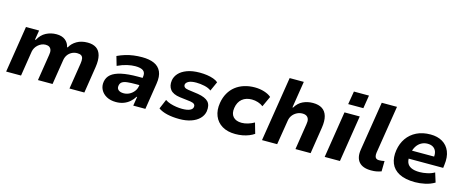

<svg xmlns="http://www.w3.org/2000/svg" viewBox="-40 -1375 4876 2018"><g transform="rotate(15 2397.5 -366.0)"><path d="M39 0 119 -506H262L245 -403L253 -402Q285 -462 337 -489Q389 -516 450 -516Q510 -516 546 -487.5Q582 -459 591 -413H598Q623 -459 672 -487.5Q721 -516 789 -516Q847 -516 883.5 -491.5Q920 -467 933.5 -416.5Q947 -366 935 -288L890 0H728L773 -285Q778 -317 774.5 -338Q771 -359 756 -369.5Q741 -380 712 -380Q679 -380 652 -365.5Q625 -351 608.5 -327Q592 -303 587 -271L544 0H385L430 -285Q436 -317 430.5 -337.5Q425 -358 409.5 -369Q394 -380 368 -380Q344 -380 323 -370.5Q302 -361 285.5 -346Q269 -331 258.5 -312.5Q248 -294 244 -273L201 0Z M1235 11Q1175 11 1132.5 -12.5Q1090 -36 1069.5 -75.5Q1049 -115 1057 -163Q1065 -212 1102.5 -243.5Q1140 -275 1211.5 -291Q1283 -307 1390 -307H1463L1451 -225H1390Q1337 -225 1299.5 -221Q1262 -217 1242 -203.5Q1222 -190 1218 -162Q1213 -133 1232.5 -116Q1252 -99 1290 -99Q1322 -99 1351 -113.5Q1380 -128 1401 -154.5Q1422 -181 1427 -216L1443 -316Q1451 -365 1424 -385.5Q1397 -406 1337 -406Q1297 -406 1248.5 -395Q1200 -384 1145 -358L1116 -458Q1158 -478 1201 -491Q1244 -504 1289 -510Q1334 -516 1381 -516Q1461 -516 1513.5 -492.5Q1566 -469 1589 -418.5Q1612 -368 1599 -286L1554 0H1422L1438 -99H1432Q1412 -66 1383 -41Q1354 -16 1317 -2.5Q1280 11 1235 11Z M1926 11Q1852 11 1793 -2.5Q1734 -16 1696 -43L1740 -147Q1764 -130 1796 -120Q1828 -110 1861.5 -105Q1895 -100 1925 -100Q1980 -100 2009.5 -113.5Q2039 -127 2042 -151Q2045 -170 2033 -181.5Q2021 -193 1990 -198L1874 -212Q1797 -222 1766.5 -261.5Q1736 -301 1745 -362Q1752 -404 1783 -438.5Q1814 -473 1871 -494.5Q1928 -516 2010 -516Q2051 -516 2089 -510.5Q2127 -505 2159 -493.5Q2191 -482 2210 -465L2164 -363Q2136 -385 2090 -395Q2044 -405 2001 -405Q1946 -405 1918.5 -390.5Q1891 -376 1887 -355Q1885 -337 1897 -325.5Q1909 -314 1938 -310L2046 -295Q2129 -281 2161.5 -245.5Q2194 -210 2184 -141Q2176 -96 2142 -61.5Q2108 -27 2052.5 -8Q1997 11 1926 11Z M2534 11Q2448 11 2390 -24Q2332 -59 2307 -121Q2282 -183 2295 -263Q2305 -324 2332 -371.5Q2359 -419 2400 -451Q2441 -483 2494 -499.5Q2547 -516 2608 -516Q2663 -516 2712 -500.5Q2761 -485 2788 -460L2735 -345Q2711 -364 2678 -374.5Q2645 -385 2611 -385Q2579 -385 2552.5 -376.5Q2526 -368 2505.5 -351Q2485 -334 2472 -309Q2459 -284 2454 -252Q2444 -189 2475 -154.5Q2506 -120 2568 -120Q2602 -120 2638.5 -131.5Q2675 -143 2704 -160L2737 -45Q2714 -29 2682 -16Q2650 -3 2612.5 4Q2575 11 2534 11Z M2823 0 2935 -705H3089L3043 -415H3050Q3082 -469 3132 -492.5Q3182 -516 3241 -516Q3303 -516 3341.5 -491Q3380 -466 3394.5 -415.5Q3409 -365 3397 -288L3352 0H3187L3231 -282Q3237 -315 3231 -336Q3225 -357 3208 -368.5Q3191 -380 3162 -380Q3130 -380 3101.5 -365Q3073 -350 3054.5 -325Q3036 -300 3031 -266L2988 0Z M3600 -600 3624 -743H3788L3765 -600ZM3505 0 3585 -506H3751L3671 0Z M4012 11Q3920 11 3879 -36.5Q3838 -84 3852 -172L3937 -705H4103L4020 -184Q4017 -162 4020.5 -146Q4024 -130 4035 -122Q4046 -114 4065 -114Q4081 -114 4095 -116Q4109 -118 4124 -121L4122 -8Q4093 2 4069 6.5Q4045 11 4012 11Z M4490 11Q4382 11 4316.5 -23.5Q4251 -58 4226 -120Q4201 -182 4214 -264Q4226 -339 4265.5 -395.5Q4305 -452 4369.5 -484Q4434 -516 4521 -516Q4596 -516 4650 -484.5Q4704 -453 4729 -392.5Q4754 -332 4742 -244L4738 -211H4336L4350 -301H4627L4613 -283Q4620 -326 4610 -354.5Q4600 -383 4576 -398.5Q4552 -414 4515 -414Q4478 -414 4447.5 -397Q4417 -380 4397 -349.5Q4377 -319 4369 -278L4366 -256Q4357 -204 4369.5 -170.5Q4382 -137 4417 -120.5Q4452 -104 4508 -104Q4547 -104 4591 -113.5Q4635 -123 4669 -143L4701 -41Q4654 -13 4597.5 -1Q4541 11 4490 11Z"/></g></svg>

Font: Nunito Sans 6pt ExtraBold
Style: Italic
Weight: 800
Italic angle: -9°
Version: Version 3.101;gftools[0.9.27]